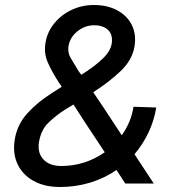

<svg xmlns="http://www.w3.org/2000/svg" viewBox="-20 -734 684 768"><path d="M220 14Q158 14 114 -10.5Q70 -35 50 -78Q30 -121 39 -176Q49 -237 90.5 -282Q132 -327 188 -362L227 -387L216 -403Q187 -448 171 -484.5Q155 -521 162 -563Q169 -606 197 -640.5Q225 -675 266.5 -694.5Q308 -714 355 -714Q409 -714 448.5 -693Q488 -672 507 -634.5Q526 -597 518 -548Q509 -495 465 -452Q421 -409 353 -365L396 -301L467 -193Q485 -218 497 -246.5Q509 -275 514 -307L605 -304Q596 -250 573.5 -203Q551 -156 518 -117L595 0H481L446 -54Q398 -21 340.5 -3.5Q283 14 220 14ZM294 -450 305 -435Q359 -468 393.5 -502Q428 -536 428 -573Q428 -602 408.5 -617.5Q389 -633 357 -633Q320 -633 290 -609Q260 -585 254 -550Q250 -524 262.5 -502.5Q275 -481 294 -450ZM136 -166Q129 -123 153.5 -96.5Q178 -70 225 -70Q320 -70 399 -125L317 -249L274 -316L241 -296Q206 -274 175 -244.5Q144 -215 136 -166Z"/></svg>

Font: Figtree Medium
Style: Italic
Weight: 500
Italic angle: -9.5°
Foundry: Erik Kennedy
Version: Version 2.001; ttfautohint (v1.8.4.7-5d5b);gftools[0.9.27]